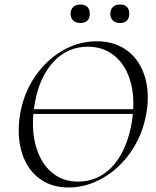

<svg xmlns="http://www.w3.org/2000/svg" viewBox="-20 -819 691 851"><path d="M92 -335H600V-314H92ZM63 -240Q63 -276 69 -313Q85 -406 135 -479.5Q185 -553 257 -594.5Q329 -636 409 -636Q480 -636 531 -603.5Q582 -571 608.5 -514.5Q635 -458 635 -387Q635 -348 628 -313Q611 -219 559.5 -145Q508 -71 435 -29.5Q362 12 284 12Q215 12 165 -20.5Q115 -53 89 -110.5Q63 -168 63 -240ZM561 -260Q571 -309 571 -359Q571 -433 547 -490Q523 -547 477 -579.5Q431 -612 369 -612Q280 -612 218 -546Q156 -480 135 -366Q126 -318 126 -273Q126 -199 149.5 -140.5Q173 -82 218 -48Q263 -14 326 -14Q413 -14 475 -78Q537 -142 561 -260ZM293 -758Q293 -777 304.5 -788Q316 -799 336 -799Q356 -799 367 -788.5Q378 -778 378 -758Q378 -738 367 -727.5Q356 -717 336 -717Q316 -717 304.5 -728Q293 -739 293 -758ZM469 -758Q469 -777 480.5 -788Q492 -799 512 -799Q532 -799 542.5 -788.5Q553 -778 553 -758Q553 -739 542.5 -728Q532 -717 512 -717Q492 -717 480.5 -728Q469 -739 469 -758Z"/></svg>

Font: Cormorant Infant
Style: Italic
Weight: 400
Italic angle: -10°
Designer: Christian Thalmann (Catharsis Fonts)
Foundry: Catharsis Fonts
Version: Version 4.000